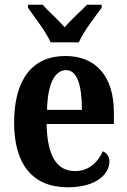

<svg xmlns="http://www.w3.org/2000/svg" viewBox="-20 -786 540 816"><path d="M195 -606H315C334 -651 384 -715 412 -753V-766H350C325 -740 280 -701 255 -670C228 -701 184 -740 161 -766H99V-753C125 -715 176 -651 195 -606ZM268 10C392 10 445 -48 445 -100C445 -122 433 -136 417 -143C396 -97 359 -59 299 -59C222 -59 181 -121 178 -259H464V-307C464 -465 385 -548 258 -548C120 -548 40 -452 40 -264C40 -90 117 10 268 10ZM328 -319H180C182 -428 212 -488 261 -488C309 -488 328 -422 328 -319Z"/></svg>

Font: Noto Serif Tamil Condensed
Style: Bold Italic
Weight: 700
Width: 3
Italic angle: -12°
Designer: Indian Type Foundry, Tom Grace, and the Monotype Design Team
Foundry: Monotype Imaging Inc.
Version: Version 2.003